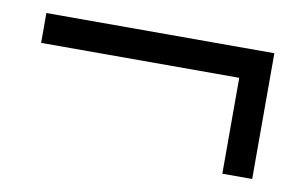

<svg xmlns="http://www.w3.org/2000/svg" viewBox="-43 -456 650 418"><g transform="rotate(10 282.0 -247.0)"><path d="M468 -320H30V-386H534V-108H468Z"/></g></svg>

Font: Klingon pIqaD HaSta
Style: Regular
Weight: 400
Width: 0
Designer: Mike Neff (qa'vaj)
Foundry: Mike Neff and Michael Everson
Version: Version 2.003